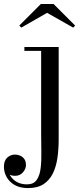

<svg xmlns="http://www.w3.org/2000/svg" viewBox="-88 -700 413 980"><path d="M55 260Q14.5 260 -12.8 244.5Q-40 229 -54 204Q-68 179 -68 151Q-68 120 -51 104.5Q-34 89 -11 89Q1.5 89 14.2 94.2Q27 99.5 35.8 111.2Q44.5 123 44.5 143Q44.5 162 29 179.8Q13.5 197.5 -11.5 197.5Q-26 197.5 -38.8 192Q-51.5 186.5 -59.2 176.2Q-67 166 -67 151H-48Q-48 175 -36.2 195.5Q-24.5 216 -2.5 228.5Q19.5 241 49.5 241Q83.5 241 99.2 218.5Q115 196 119.5 158.2Q124 120.5 123 74Q122 27.5 122 -20V-440.5H36.5V-460H211.5V11.5Q211.5 60.5 205.2 105.2Q199 150 182 184.8Q165 219.5 134.5 239.8Q104 260 55 260ZM20.5 -559 10.5 -569.5 120.5 -679.5H185.5L295.5 -569.5L285.5 -559L152.5 -634.5Z"/></svg>

Font: Bodoni Moda SC
Style: Regular
Weight: 400
Designer: Owen Earl
Foundry: indestructible type
Version: Version 2.005